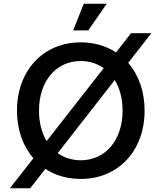

<svg xmlns="http://www.w3.org/2000/svg" viewBox="-20 -943 865 1029"><path d="M33 66H142L223 -38C276 -3 341 16 413 16C614 16 755 -135 755 -350C755 -453 723 -542 667 -606L791 -765H682L602 -662C549 -697 485 -716 413 -716C212 -716 71 -565 71 -350C71 -247 103 -159 159 -95ZM413 -84C366 -84 324 -98 289 -122L595 -514C622 -470 637 -414 637 -350C637 -192 545 -84 413 -84ZM372 -780H453L552 -923H429ZM189 -350C189 -508 280 -616 413 -616C460 -616 501 -602 536 -578L230 -187C204 -230 189 -286 189 -350Z"/></svg>

Font: Uncut Sans Semibold
Style: Regular
Weight: 600
Designer: Kasper Nordkvist
Foundry: UNCUT.wtf
Version: Version 1.304;Glyphs 3.2 (3246)